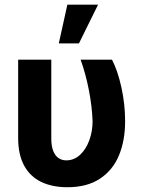

<svg xmlns="http://www.w3.org/2000/svg" viewBox="-20 -783 606 813"><path d="M197.2 -530.3V-196.4Q197.2 -163.4 205.8 -142.9Q214.4 -122.4 228.4 -113.2Q242.5 -104 260.7 -104Q293.7 -104 319.1 -127.5Q344.4 -151.1 358.2 -189.1Q372 -227.1 372 -269.5Q369.9 -331.8 356.4 -401.2Q342.9 -470.5 321.4 -530.3H454.2Q478.2 -484.8 494 -413.3Q509.8 -341.9 509.8 -269.5Q509.8 -188.4 484 -125.7Q458.2 -63 403.7 -26.6Q349.1 9.8 265.3 9.8Q201.2 9.8 154.3 -12.8Q107.5 -35.5 82.2 -81.9Q56.9 -128.3 56.9 -198.3V-530.3ZM265.2 -763.1H395.2L314.3 -599.2H229Z"/></svg>

Font: Pretendard GOV Variable
Style: Regular
Weight: 400
Designer: Base glyphs from Inter by Rasmus Andersson; Hangul glyphs from Noto Sans CJK(Source Han Sans) by Jang Soo-young and Kang
Foundry: Kil Hyung-jin
Version: Version 1.307;Glyphs 3.2 (3192)